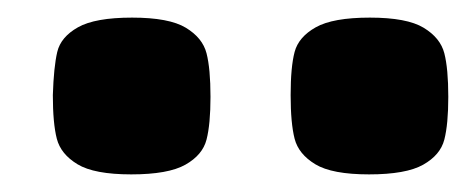

<svg xmlns="http://www.w3.org/2000/svg" viewBox="-20 -793 529 218"><path d="M40 -685Q41 -717 45 -734Q49 -751 68.5 -762Q88 -773 130 -773Q172 -773 191 -761.5Q210 -750 214.5 -732.5Q219 -715 219 -683Q219 -652 214.5 -634.5Q210 -617 190.5 -606Q171 -595 129 -595Q87 -595 68 -606.5Q49 -618 44.5 -635.5Q40 -653 40 -685ZM310 -685Q310 -717 314.5 -734Q319 -751 338.5 -762Q358 -773 400 -773Q442 -773 461 -761.5Q480 -750 484.5 -732.5Q489 -715 489 -683Q489 -652 484.5 -634.5Q480 -617 460.5 -606Q441 -595 399 -595Q357 -595 338 -606.5Q319 -618 314.5 -635.5Q310 -653 310 -685Z"/></svg>

Font: Fredoka One
Style: Regular
Weight: 400
Designer: Milena B. Brandão, Ben Nathan
Version: Version 2.000; ttfautohint (v1.5.33-1714) -l 8 -r 50 -G 200 